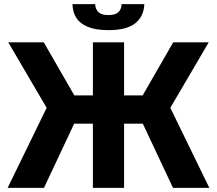

<svg xmlns="http://www.w3.org/2000/svg" viewBox="-20 -910 1051 930"><path d="M818 0 636 -387 819 -705H991L780 -345L782 -435L994 0ZM17 0 229 -435 231 -345 20 -705H192L375 -387L193 0ZM430 0V-705H581V0ZM246 -311V-448H765V-311ZM505 -764Q445 -764 406.5 -779.5Q368 -795 350 -823Q332 -851 331 -890H441Q442 -865 457 -851Q472 -837 505 -837Q539 -837 553.5 -851Q568 -865 569 -890H679Q677 -832 636 -798Q595 -764 505 -764Z"/></svg>

Font: TikTok Sans 24pt
Style: Bold
Weight: 700
Version: Version 4.000